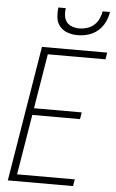

<svg xmlns="http://www.w3.org/2000/svg" viewBox="-62 -997 625 1038"><g transform="rotate(5 250.0 -477.5)"><path d="M21 0 142 -735H496L490 -698H177L128 -401H387L381 -364H122L68 -37H381L375 0ZM329 -815Q301 -815 275 -823.5Q249 -832 232 -852Q215 -872 211.5 -899.5Q208 -927 212 -955H252Q249 -935 251.5 -914.5Q254 -894 265.5 -879.5Q277 -865 296 -858.5Q315 -852 335 -852Q355 -852 376 -858.5Q397 -865 413.5 -879.5Q430 -894 439.5 -914.5Q449 -935 452 -955H492Q488 -927 474.5 -899.5Q461 -872 438 -852Q415 -832 386 -823.5Q357 -815 329 -815Z"/></g></svg>

Font: Iosevka SS18 Extralight
Style: Italic
Weight: 200
Italic angle: -9°
Monospace: yes
Designer: Belleve Invis
Foundry: Belleve Invis
Version: Version 25.1.1; ttfautohint (v1.8.4)